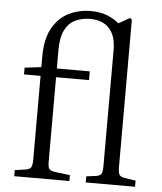

<svg xmlns="http://www.w3.org/2000/svg" viewBox="-55 -830 740 877"><g transform="rotate(5 315.5 -391.0)"><path d="M43 0V-28L93 -35Q112 -38 117.5 -48.5Q123 -59 123 -85V-467H47V-498L123 -507V-556Q123 -637 151.5 -687Q180 -737 226 -759.5Q272 -782 326 -782Q370 -782 402 -769Q434 -756 456 -737L507 -766L516 -759V-81Q516 -59 521.5 -49Q527 -39 545 -36L597 -28V0H371V-28L417 -34Q435 -37 440 -47Q445 -57 445 -85V-613Q445 -679 414 -712.5Q383 -746 326 -746Q291 -746 260.5 -732.5Q230 -719 212 -685Q194 -651 194 -592V-507H345V-467H194V-81Q194 -57 199.5 -48Q205 -39 223 -36L296 -27V0Z"/></g></svg>

Font: Literata 36pt Light
Style: Regular
Weight: 300
Designer: Latin by Veronika Burian and Jose Scaglione. Greek by Irene Vlachou. Cyrillic by Vera Evstafieva.
Foundry: TypeTogether
Version: Version 3.002